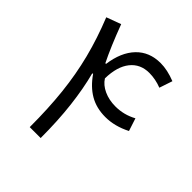

<svg xmlns="http://www.w3.org/2000/svg" viewBox="-185 -819 954 954"><g transform="rotate(45 292.0 -342.5)"><path d="M214.8 -490.2Q227.5 -583 276.4 -634Q325.2 -685.1 404.3 -685.1Q451.7 -685.1 508.8 -662.6L485.8 -593.8Q441.9 -610.8 398.9 -610.8Q335.9 -610.8 299.6 -565.2Q263.2 -519.5 261.7 -435.5Q279.8 -406.7 315.9 -390.1Q352.1 -373.5 397.5 -373.5Q457 -373.5 509.3 -402.3L531.2 -335Q464.4 -300.8 398.9 -300.8Q335.9 -300.8 288.6 -328.4Q241.2 -356 204.1 -410.2L199.7 -408.2Q221.7 -324.7 233.6 -223.6Q245.6 -122.6 245.6 0H168.9Q168.9 -130.9 157.2 -239.5Q145.5 -348.1 119.9 -448.7Q94.2 -549.3 51.8 -654.8L128.4 -683.1Q149.9 -625.5 170.9 -575.9Q191.9 -526.4 210 -490.2Z"/></g></svg>

Font: Estedad-FD Regular
Style: FD-Regular
Weight: 400
Designer: Amin Abedi
Version: Version 7.3